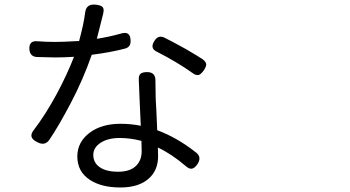

<svg xmlns="http://www.w3.org/2000/svg" viewBox="-20 -787 1540 845"><path d="M509.8 38.1Q426.8 38.1 376 4.9Q320.3 -31.2 320.3 -98.6Q320.3 -162.1 375 -203.1Q427.7 -242.2 509.8 -242.2Q557.6 -242.2 599.6 -233.4Q598.6 -260.7 595.7 -318.4Q592.8 -399.4 590.8 -435.5Q589.8 -455.1 598.6 -462.4Q607.4 -469.7 627.9 -469.7Q666 -469.7 664.1 -428.7Q664.1 -389.6 665 -367.2Q665 -350.6 668 -302.7Q670.9 -243.2 671.9 -213.9Q759.8 -181.6 844.7 -114.3Q868.2 -94.7 849.6 -65.4Q837.9 -47.9 825.7 -44.9Q813.5 -42 797.9 -55.7Q735.4 -109.4 674.8 -137.7Q675.8 -124 675.8 -99.6Q675.8 -39.1 636.7 -2.9Q592.8 38.1 509.8 38.1ZM500 -31.2Q554.7 -31.2 581.1 -59.6Q603.5 -83 603.5 -122.1Q603.5 -149.4 602.5 -167Q553.7 -179.7 506.8 -179.7Q455.1 -179.7 422.9 -158.7Q390.6 -137.7 390.6 -105.5Q390.6 -71.3 418 -51.8Q446.3 -31.2 500 -31.2ZM144.5 -161.1Q122.1 -171.9 118.7 -185.5Q115.2 -199.2 130.9 -217.8Q180.7 -283.2 230.5 -375Q275.4 -459 305.7 -537.1Q263.7 -534.2 222.7 -534.2Q196.3 -534.2 143.6 -536.1Q112.3 -537.1 109.4 -569.3Q106.4 -608.4 143.6 -605.5Q181.6 -602.5 223.6 -602.5Q255.9 -602.5 325.2 -606.4Q327.1 -606.4 328.1 -606.4Q348.6 -681.6 354.5 -729.5Q358.4 -770.5 399.4 -766.6Q423.8 -764.6 431.6 -755.9Q439.5 -747.1 433.6 -724.6Q416 -654.3 406.2 -616.2Q461.9 -625 513.7 -639.6Q553.7 -651.4 554.7 -609.4Q556.6 -580.1 530.3 -573.2Q467.8 -556.6 383.8 -545.9Q345.7 -436.5 291.5 -333.5Q237.3 -230.5 197.3 -171.9Q177.7 -143.6 144.5 -161.1ZM827.1 -465.8Q761.7 -512.7 669.9 -559.6Q638.7 -574.2 659.2 -606.4Q675.8 -633.8 702.1 -622.1Q732.4 -607.4 795.9 -572.3Q799.8 -570.3 807.6 -565.4Q854.5 -538.1 873 -525.4Q886.7 -514.6 887.7 -503.9Q887.7 -494.1 877 -477.5Q864.3 -460 854.5 -457Q842.8 -454.1 827.1 -465.8Z"/></svg>

Font: Bpmf GenSen Rounded R
Style: R
Weight: 400
Foundry: But Ko
Version: Version 1.320